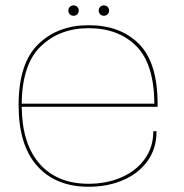

<svg xmlns="http://www.w3.org/2000/svg" viewBox="-20 -688 684 712"><path d="M308.5 4.5Q187 4.5 118 -72.5Q49 -149.5 49 -298Q49 -453.5 121.8 -524Q194.5 -594.5 308.5 -594.5Q426.5 -594.5 495.5 -525Q564.5 -455.5 564.5 -301.5V-292H60.5Q62 -154.5 126.5 -81Q192 -6.5 308.5 -6.5Q375 -6.5 429.5 -30Q484 -53.5 516.2 -97.5Q548.5 -141.5 548.5 -201.5H560.5Q560.5 -137 527 -90.8Q493.5 -44.5 436.5 -20Q379.5 4.5 308.5 4.5ZM60.5 -303.5H552.5Q551 -451 486 -516.5Q419.5 -583.5 308.5 -583.5Q200.5 -583.5 130.5 -515.5Q62 -449 60.5 -303.5ZM365 -629.5Q357 -629.5 351.5 -635Q346 -640.5 346 -648.5Q346 -657 351.5 -662.5Q357 -668 365 -668Q373.5 -668 379 -662.5Q384.5 -657 384.5 -648.5Q384.5 -640.5 379 -635Q373.5 -629.5 365 -629.5ZM252.5 -629.5Q244.5 -629.5 239 -635Q233.5 -640.5 233.5 -648.5Q233.5 -657 239 -662.5Q244.5 -668 252.5 -668Q261 -668 266.5 -662.5Q272 -657 272 -648.5Q272 -640.5 266.5 -635Q261 -629.5 252.5 -629.5Z"/></svg>

Font: Anybody ExtraExpanded Thin
Style: Regular
Weight: 100
Width: 8
Designer: Tyler Finck
Foundry: Etcetera Type Company
Version: Version 1.010; ttfautohint (v1.8.3) -l 8 -r 50 -G 200 -x 14 